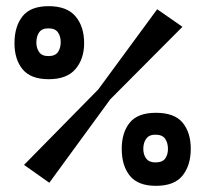

<svg xmlns="http://www.w3.org/2000/svg" viewBox="-20 -593 666 623"><path d="M140 0 58 -58 299 -303 490 -563 572 -506 338 -271ZM486 10Q428 10 401.5 -22.5Q375 -55 375 -110Q375 -163 401 -195Q427 -227 486 -227Q546 -227 572.5 -195Q599 -163 599 -110Q599 -57 572.5 -23.5Q546 10 486 10ZM484 -66Q507 -66 516 -78.5Q525 -91 525 -110Q525 -129 516 -142.5Q507 -156 484 -156Q464 -156 454.5 -143Q445 -130 445 -110Q445 -91 454.5 -78.5Q464 -66 484 -66ZM138 -336Q80 -336 53.5 -368Q27 -400 27 -453Q27 -507 53 -540Q79 -573 138 -573Q197 -573 225 -540Q253 -507 253 -453Q253 -402 225 -369Q197 -336 138 -336ZM137 -411Q159 -411 168 -424Q177 -437 177 -456Q177 -475 168 -488Q159 -501 137 -501Q116 -501 107 -488Q98 -475 98 -455Q98 -437 107 -424Q116 -411 137 -411Z"/></svg>

Font: Darker Grotesque ExtraBold
Style: Regular
Weight: 800
Designer: Gabriel Lam
Foundry: TypeRant
Version: Version 1.000;gftools[0.9.28]